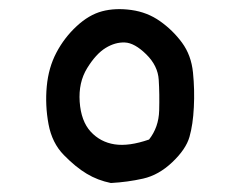

<svg xmlns="http://www.w3.org/2000/svg" viewBox="-20 -405 540 427"><path d="M226.6 2Q197.3 -3.9 172.9 -18.6Q148.4 -33.2 122.1 -60.1Q95.7 -86.9 87.9 -128.9Q80.1 -170.9 84 -212.9Q87.9 -254.9 105.5 -288.1Q123 -321.3 150.4 -346.7Q177.7 -372.1 207 -379.9Q236.3 -387.7 272 -382.8Q307.6 -377.9 335.9 -357.9Q364.3 -337.9 384.8 -310.1Q405.3 -282.2 409.2 -243.7Q413.1 -205.1 411.1 -166.5Q409.2 -127.9 401.4 -100.6Q393.6 -73.2 363.3 -44.4Q333 -15.6 298.3 -7.8Q263.7 0 226.6 2ZM311.5 -94.7Q333 -122.1 334 -159.2Q335 -196.3 333 -227.5Q331.1 -258.8 305.2 -284.2Q279.3 -309.6 257.8 -310.5Q236.3 -311.5 214.8 -298.3Q193.4 -285.2 173.8 -253.4Q154.3 -221.7 157.2 -178.7Q160.2 -135.7 181.6 -112.3Q203.1 -88.9 234.9 -84Q266.6 -79.1 311.5 -94.7Z"/></svg>

Font: JasonHandwriting1
Style: Regular
Weight: 400
Version: Version 1.48.20